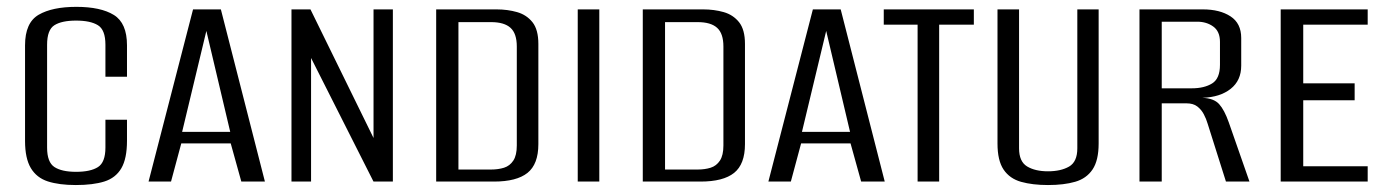

<svg xmlns="http://www.w3.org/2000/svg" viewBox="-20 -522 3976 552"><path d="M198 10Q150.1 10 117.7 -0.4Q85.3 -10.9 68.7 -38.7Q52 -66.5 52 -117V-391.8Q52 -456.8 91.2 -479.6Q130.4 -502.3 199.4 -502.3Q269.5 -502.3 307.3 -479Q345.1 -455.7 345.1 -391.8V-301.3H283.1V-393.4Q283.1 -436.2 261.5 -449.5Q239.9 -462.8 198.7 -462.8Q157.5 -462.8 136.4 -449.5Q115.4 -436.2 115.4 -393.4V-97.8Q115.4 -55.4 136.6 -41.7Q157.8 -28 198.7 -28Q240.3 -28 261.7 -41.7Q283.1 -55.4 283.1 -97.8V-177.8H345.1V-117.3Q345.1 -66.1 328.9 -38.3Q312.6 -10.5 280.1 -0.2Q247.6 10 198 10Z M407.1 0 535 -495H615L741.6 0H673.8L643.3 -109.8H501.2L471.7 0ZM503.6 -142.8H641.9L573.3 -433.1Z M818 0V-495H872.6L1053.9 -125.3V-495H1109.5V0H1053.8L874.3 -355.3V0Z M1234 0V-495H1407.6Q1439.2 -495 1466.6 -487.2Q1493.9 -479.4 1510.9 -458.1Q1527.8 -436.7 1527.8 -395.8V-107.6Q1527.8 -49.9 1496.5 -24.9Q1465.2 0 1400.3 0ZM1298 -34.6H1391.8Q1412.5 -34.6 1429.1 -39.8Q1445.8 -45.1 1455.8 -60.3Q1465.8 -75.5 1465.8 -103.7V-388.3Q1465.8 -425.7 1447.7 -442Q1429.7 -458.4 1391.8 -458.4H1298Z M1641 0V-495H1703V0Z M1828 0V-495H2001.6Q2033.2 -495 2060.6 -487.2Q2087.9 -479.4 2104.9 -458.1Q2121.8 -436.7 2121.8 -395.8V-107.6Q2121.8 -49.9 2090.5 -24.9Q2059.2 0 1994.3 0ZM1892 -34.6H1985.8Q2006.5 -34.6 2023.1 -39.8Q2039.8 -45.1 2049.8 -60.3Q2059.8 -75.5 2059.8 -103.7V-388.3Q2059.8 -425.7 2041.7 -442Q2023.7 -458.4 1985.8 -458.4H1892Z M2189.1 0 2317 -495H2397L2523.6 0H2455.8L2425.3 -109.8H2283.2L2253.7 0ZM2285.6 -142.8H2423.9L2355.3 -433.1Z M2618.1 0V-451.1H2520.8V-495H2779.8V-451.1H2680.1V0Z M2993 10Q2948.5 10 2915.7 0.8Q2882.9 -8.4 2865.3 -34.5Q2847.8 -60.5 2847.8 -109.4V-495H2909.8V-95.6Q2909.8 -57.5 2932.9 -43.5Q2956.1 -29.5 2993 -29.5Q3029.9 -29.5 3053.6 -43.1Q3077.3 -56.8 3077.3 -95.6V-495H3138.6V-109.7Q3138.6 -60.8 3121.1 -34.8Q3103.5 -8.7 3071.2 0.6Q3038.9 10 2993 10Z M3256 0V-495H3438.3Q3487 -495 3517.7 -475Q3548.5 -455 3548.5 -412.8V-333.2Q3548.5 -290.6 3518.2 -266.6Q3487.9 -242.6 3437.3 -240.8V-240.7Q3469.9 -239.4 3485 -222.7Q3500.1 -206 3512.7 -170.3L3572.2 0H3504.6L3452.1 -166Q3448 -180.1 3440.9 -193.6Q3433.7 -207.1 3422.1 -216Q3410.5 -224.9 3391.4 -224.9H3320V0ZM3320 -268.1H3406.3Q3442.2 -268.1 3464.8 -282.1Q3487.4 -296 3487.4 -335.7V-401.7Q3487.4 -431.8 3468.1 -445.7Q3448.9 -459.6 3422.1 -459.6H3320Z M3662 0V-495H3912.1V-451.1H3726.8V-282.4H3874.6V-233.7H3726.8V-44H3912.1V0Z"/></svg>

Font: Alumni Sans SC Thin
Style: Regular
Weight: 100
Designer: Robert E. Leuschke
Foundry: Robert E. Leuschke
Version: Version 1.018